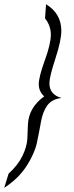

<svg xmlns="http://www.w3.org/2000/svg" viewBox="-30 -735 354 921"><path d="M-9.8 166 11.2 98.1Q57.1 56.2 78.1 12Q99.1 -32.2 101.1 -68.1Q103 -104 104 -138.2Q107.9 -219.2 182.1 -272.9Q156.2 -295.9 156 -330.6Q155.8 -365.2 184.8 -445.1Q213.9 -524.9 213.9 -568.4Q213.9 -611.8 186 -647L190.9 -714.8Q264.2 -669.9 264.2 -586.9Q264.2 -541 235.6 -453.6Q207 -366.2 207 -335.9Q207 -280.8 265.1 -265.1Q218.3 -259.3 196.5 -228.8Q174.8 -198.2 166.5 -150.6Q158.2 -103 147.2 -51Q136.2 1 97.7 61Q59.1 121.1 -9.8 166Z"/></svg>

Font: Marck Script
Style: Regular
Weight: 400
Designer: Denis Masharov, Marck Fogel
Foundry: Denis Masharov
Version: Version 1.002